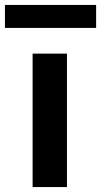

<svg xmlns="http://www.w3.org/2000/svg" viewBox="-64 -757 409 777"><path d="M68 -540H207V0H68ZM-44 -737H325V-644H-44Z"/></svg>

Font: Encode Sans Normal
Style: SemiBold
Weight: 600
Designer: Pablo Impallari, Andres Torresi
Foundry: Pablo Impallari, Andres Torresi
Version: Version 1.000; ttfautohint (v1.00) -l 8 -r 50 -G 200 -x 14 -